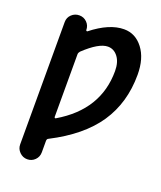

<svg xmlns="http://www.w3.org/2000/svg" viewBox="-139 -619 778 927"><g transform="rotate(20 250.0 -155.0)"><path d="M167 -339.8V-17.6Q167 -14.6 169.9 -13.2Q172.9 -11.7 174.8 -13.7Q365.2 -126 365.2 -325.2Q365.2 -371.1 344.7 -397.9Q324.2 -424.8 293 -424.8Q247.1 -424.8 173.8 -355.5Q167 -347.7 167 -339.8ZM55.7 164.1V-464.8Q55.7 -488.3 72.3 -503.9Q88.9 -519.5 111.8 -519.5Q134.8 -519.5 150.9 -503.4Q167 -487.3 167 -463.9Q167 -461.9 169.4 -460.4Q171.9 -459 173.8 -460Q262.7 -530.3 337.9 -530.3Q396.5 -530.3 435.1 -480Q473.6 -429.7 473.6 -345.7Q473.6 -202.1 401.4 -94.7Q329.1 12.7 174.8 91.8Q167 94.7 167 105.5V164.1Q167 187.5 150.9 203.6Q134.8 219.7 111.8 219.7Q88.9 219.7 72.3 203.1Q55.7 186.5 55.7 164.1Z"/></g></svg>

Font: Rounded Mgen+ 2m medium
Style: Regular
Weight: 500
Designer: [Source Han Sans]
Ryoko NISHIZUKA  (kana & ideographs); Paul D. Hunt (Latin, Greek & Cyrillic); Wenlong ZHANG  (bopomofo
Version: Version 1.059.20150602